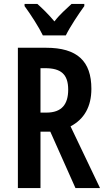

<svg xmlns="http://www.w3.org/2000/svg" viewBox="-20 -957 536 977"><path d="M198 -777H315C336 -820 380 -886 409 -926V-937H344C315 -909 287 -887 257 -848C228 -883 193 -917 170 -937H105V-926C136 -884 179 -817 198 -777ZM214 -714H71V0H186V-287H236L364 0H489L339 -314C409 -351 445 -415 445 -505C445 -646 373 -714 214 -714ZM210 -610C289 -610 327 -580 327 -501C327 -427 295 -384 216 -384H186V-610Z"/></svg>

Font: Noto Sans Gurmukhi UI ExtraCondensed SemiBold
Style: Regular
Weight: 600
Width: 2
Designer: Jelle Bosma - Monotype Design Team
Foundry: Monotype Imaging Inc.
Version: Version 2.004